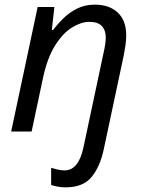

<svg xmlns="http://www.w3.org/2000/svg" viewBox="-20 -566 619 826"><path d="M262 240Q244 240 228.5 237Q213 234 200 230V156Q214 160 228 163.5Q242 167 258 167Q318 167 339 68L425 -336Q430 -358 432.5 -374.5Q435 -391 435 -405Q435 -436 418 -454Q401 -472 364 -472Q330 -472 291 -448.5Q252 -425 218 -372Q184 -319 165 -231L116 0H28L142 -536H214L203 -437H208Q227 -462 252.5 -487Q278 -512 311.5 -529Q345 -546 388 -546Q450 -546 486.5 -512Q523 -478 523 -414Q523 -391 519.5 -369.5Q516 -348 512 -326L426 78Q410 152 373.5 196Q337 240 262 240Z"/></svg>

Font: BC Sans
Style: Italic
Weight: 400
Italic angle: -12°
Designer: Monotype Design Team
Designer: Province of B.C.
Foundry: Monotype Imaging Inc.
Version: Version 2.000;GOOG;noto-source:20170915:90ef993387c0